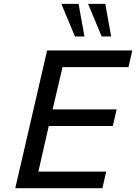

<svg xmlns="http://www.w3.org/2000/svg" viewBox="-20 -987 714 1007"><path d="M517.1 0H60.1L227.1 -722.2H673.8L653.8 -634.8H308.1L255.9 -413.1H591.8L571.8 -326.2H235.8L181.2 -86.9H537.1ZM422.9 -795.9H373L301.8 -966.8H392.1ZM563 -795.9H513.2L441.9 -966.8H532.2Z"/></svg>

Font: Perun
Style: Italic
Weight: 400
Italic angle: -12°
Foundry: Stefan Peev, Context Ltd
Version: Version 001.000